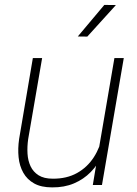

<svg xmlns="http://www.w3.org/2000/svg" viewBox="-20 -770 572 799"><path d="M386.7 -123 456.1 -528.3H495.1L404.3 0H366.2ZM408.2 -211.9 433.6 -212.4Q425.3 -165.5 406.2 -125Q387.2 -84.5 357.7 -54.2Q328.1 -23.9 287.8 -6.8Q247.6 10.3 196.8 9.8Q151.4 9.8 122.1 -6.6Q92.8 -22.9 76.9 -51.3Q61 -79.6 57.4 -115.7Q53.7 -151.9 59.6 -191.9L116.7 -528.3H155.3L97.2 -190.9Q92.8 -159.7 94.5 -130.6Q96.2 -101.6 107.2 -78.1Q118.2 -54.7 140.6 -40.5Q163.1 -26.4 199.2 -26.4Q257.3 -25.9 300.3 -49.8Q343.3 -73.7 370.4 -115.7Q397.5 -157.7 408.2 -211.9ZM303.7 -618.2 414.1 -749.5 462.4 -749 343.3 -617.7Z"/></svg>

Font: Roboto ExtraLight
Style: Italic
Weight: 250
Designer: Christian Robertson
Foundry: Google
Version: Version 3.009; 2024